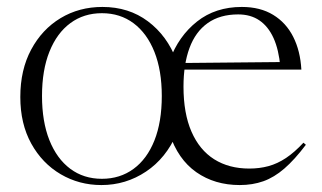

<svg xmlns="http://www.w3.org/2000/svg" viewBox="-20 -523 927 553"><path d="M273.5 -8Q325.5 -8 364.5 -36.5Q403.5 -65 424.8 -118.5Q446 -172 446 -246.5Q446 -320 424.8 -373.5Q403.5 -427 364.8 -456Q326 -485 273.5 -485Q221.5 -485 182.8 -456.5Q144 -428 122.5 -374.5Q101 -321 101 -246.5Q101 -173 122.2 -119.5Q143.5 -66 182.2 -37Q221 -8 273.5 -8ZM489 -138.5Q458.5 -67.5 400.5 -28.8Q342.5 10 272 10Q208 10 154.8 -21.2Q101.5 -52.5 70 -109.5Q38.5 -166.5 38.5 -243.5Q38.5 -322 69.8 -380.2Q101 -438.5 154.5 -470.8Q208 -503 275 -503Q351 -503 406.2 -461.5Q461.5 -420 488 -350H469Q494.5 -419 547.5 -461Q600.5 -503 676.5 -503Q729.5 -503 766.8 -480.2Q804 -457.5 824.5 -417Q845 -376.5 848 -322.5H500L499.5 -341.5L811 -344.5L787.5 -330Q783 -380 767.8 -413.5Q752.5 -447 727.2 -464.2Q702 -481.5 666 -481.5Q613.5 -481.5 578.2 -456.5Q543 -431.5 525.8 -384.8Q508.5 -338 508.5 -273.5Q508.5 -196.5 531.5 -143.8Q554.5 -91 597 -64.2Q639.5 -37.5 698 -37.5Q727.5 -37.5 753.2 -44.5Q779 -51.5 803.8 -68Q828.5 -84.5 854 -112L861 -106Q828.5 -63 799 -37.5Q769.5 -12 738.5 -1Q707.5 10 670.5 10Q598.5 10 545.5 -27Q492.5 -64 468 -138.5Z"/></svg>

Font: Newsreader 60pt Light
Style: Regular
Weight: 300
Designer: Hugues Gentile
Foundry: Production Type
Version: Version 1.003